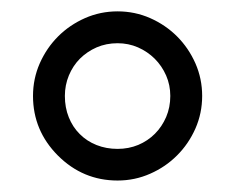

<svg xmlns="http://www.w3.org/2000/svg" viewBox="-20 -768 414 338"><path d="M82 -494.1Q38.1 -538.1 38.1 -599.1Q38.1 -629.4 50 -656.5Q62 -683.6 82.3 -703.9Q102.5 -724.1 129.6 -736.1Q156.7 -748 187 -748Q217.3 -748 244.4 -736.1Q271.5 -724.1 291.7 -703.9Q312 -683.6 324 -656.5Q335.9 -629.4 335.9 -599.1Q335.9 -568.8 324 -541.7Q312 -514.6 291.7 -494.4Q271.5 -474.1 244.4 -462.2Q217.3 -450.2 187 -450.2Q126 -450.2 82 -494.1ZM187 -505.9Q206.5 -505.9 223.4 -512.9Q240.2 -520 252.7 -532.5Q265.1 -544.9 272.5 -562Q279.8 -579.1 279.8 -599.1Q279.8 -618.2 272.5 -635Q265.1 -651.9 252.4 -664.6Q239.7 -677.2 222.9 -684.6Q206.1 -691.9 187 -691.9Q167 -691.9 150.1 -684.6Q133.3 -677.2 120.8 -664.8Q108.4 -652.3 101.3 -635.3Q94.2 -618.2 94.2 -599.1Q94.2 -578.6 101.1 -561.5Q107.9 -544.4 120.4 -532Q132.8 -519.5 149.9 -512.7Q167 -505.9 187 -505.9Z"/></svg>

Font: Amethysta
Style: Regular
Weight: 400
Designer: Konstantin Vinogradov, Alexei Vanyashin
Foundry: Cyreal (www.cyreal.org)
Version: Version 1.002